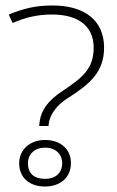

<svg xmlns="http://www.w3.org/2000/svg" viewBox="-20 -821 426 701"><path d="M123 -361H157L158 -369C160 -389 174 -430 231 -465C309 -515 360 -559 360 -647C360 -748 287 -801 172 -801C112 -801 69 -791 12 -768L26 -737C74 -758 118 -768 170 -768C260 -768 322 -730 322 -647C322 -570 281 -537 207 -488C137 -441 127 -400 124 -370ZM144 -140C198 -140 239 -171 239 -226C239 -279 198 -310 144 -310C89 -310 50 -274 50 -225C50 -172 88 -140 144 -140ZM145 -168C105 -168 82 -187 82 -225C82 -259 107 -282 145 -282C182 -282 207 -259 207 -225C207 -189 182 -168 145 -168Z"/></svg>

Font: Noto Sans Myanmar UI ExtraLight
Style: Regular
Weight: 200
Designer: Monotype Design Team
Foundry: Monotype Imaging Inc.
Version: Version 2.103